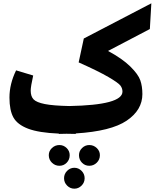

<svg xmlns="http://www.w3.org/2000/svg" viewBox="-20 -788 956 1157"><path d="M892 -768 883 -613 631 -481Q718 -434 765.5 -387Q813 -340 825.5 -304Q838 -268 838 -221Q838 -125 743.5 -61Q649 3 437 16L436 19Q398 19 381 18Q366 19 335 19L334 17Q214 12 149.5 -12.5Q85 -37 61 -80Q37 -123 37 -200Q37 -282 77 -364L180 -333Q165 -266 165 -242Q165 -207 182.5 -189Q200 -171 250 -161Q300 -151 398 -149Q718 -155 718 -236Q718 -256 705.5 -272.5Q693 -289 633 -324Q573 -359 454 -412L485 -556ZM400 147Q400 174 382 192.5Q364 211 338 211Q312 211 293 192.5Q274 174 274 147Q274 122 293 104Q312 86 338 86Q363 86 381.5 104Q400 122 400 147ZM518 86Q544 86 563 104Q582 122 582 147Q582 174 563 192.5Q544 211 518 211Q492 211 474 192.5Q456 174 456 147Q456 122 474.5 104Q493 86 518 86ZM384.5 241.5Q403 223 428 223Q453 223 471.5 241.5Q490 260 490 286Q490 312 471.5 330.5Q453 349 428 349Q403 349 384.5 330.5Q366 312 366 286Q366 260 384.5 241.5Z"/></svg>

Font: FiraGO ExtraBold
Style: Regular
Weight: 800
Designer: bBox Type
Foundry: bBox Type GmbH
Version: Version 1.001;PS 001.001;hotconv 1.0.88;makeotf.lib2.5.64775